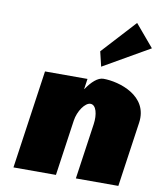

<svg xmlns="http://www.w3.org/2000/svg" viewBox="-91 -913 826 985"><g transform="rotate(10 322.0 -420.0)"><path d="M381.7 -664 400.1 -587 640.2 -725 543 -840ZM268.1 0 309.8 -290C317.2 -341 351.7 -390 379.6 -390C409.7 -390 421.1 -341 413.7 -290L371.9 0H593.2L641.9 -338C662.5 -481 505.5 -528 422.7 -528C393.2 -528 362.1 -499 335.3 -459H334.2L342 -513H120.7L46.8 0Z"/></g></svg>

Font: Blink
Style: WideObl
Weight: 400
Designer: Mew Too
Foundry: Cannot Into Space Fonts
Version: Version 001.000